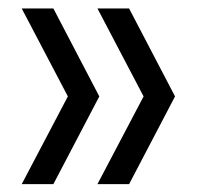

<svg xmlns="http://www.w3.org/2000/svg" viewBox="-20 -514 496 464"><path d="M32.5 -69 144 -281 32.5 -493.5H109L220 -281L109 -69ZM215.5 -69 327 -281 215.5 -493.5H292L403 -281L292 -69Z"/></svg>

Font: Encode Sans Semi Condensed
Style: Regular
Weight: 400
Width: 4
Designer: Multiple Designers
Foundry: Impallari Type
Version: Version 3.000; ttfautohint (v1.8.3) -l 8 -r 50 -G 200 -x 14 